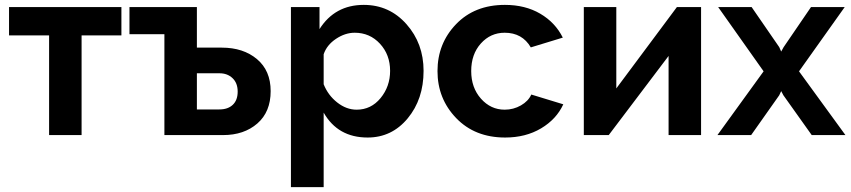

<svg xmlns="http://www.w3.org/2000/svg" viewBox="-20 -553 3484 786"><path d="M314 -408V0H181V-408H17V-524H477V-408Z M786 -524V-358H888Q976 -358 1032 -311Q1088 -264 1088 -180Q1088 -95 1033.5 -47.5Q979 0 893 0H653V-413H510V-524ZM786 -105H878Q913 -105 933 -124Q953 -143 953 -178Q953 -213 932 -233Q911 -253 879 -253H786Z M1485 10Q1363 10 1305 -92V213H1171V-524H1288V-434Q1351 -533 1469 -533Q1574 -533 1644 -454Q1714 -375 1714 -263Q1714 -147 1649 -68.5Q1584 10 1485 10ZM1440 -104Q1499 -104 1538 -151.5Q1577 -199 1577 -263Q1577 -329 1535.5 -374Q1494 -419 1432 -419Q1393 -419 1355.5 -394Q1318 -369 1305 -331V-208Q1323 -163 1360.5 -133.5Q1398 -104 1440 -104Z M2047 -533Q2130 -533 2191.5 -497Q2253 -461 2284 -399L2153 -359Q2118 -419 2046 -419Q1988 -419 1948.5 -375Q1909 -331 1909 -262Q1909 -194 1949 -149Q1989 -104 2046 -104Q2082 -104 2112.5 -121.5Q2143 -139 2155 -166L2286 -126Q2258 -65 2195 -27.5Q2132 10 2048 10Q1924 10 1847.5 -69.5Q1771 -149 1771 -262Q1771 -375 1847 -454Q1923 -533 2047 -533Z M2503 -524V-191L2751 -524H2850V0H2717V-324L2472 0H2370V-524Z M2920 -524H3057L3170 -360L3178 -342L3188 -360L3300 -524H3438L3251 -261L3441 0H3303L3187 -163L3178 -180L3170 -163L3055 0H2917L3106 -261Z"/></svg>

Font: Raleway
Style: Bold
Weight: 700
Designer: Matt McInerney, Pablo Impallari, Rodrigo Fuenzalida
Foundry: Matt McInerney, Pablo Impallari, Rodrigo Fuenzalida
Version: Version 3.000